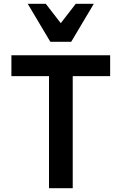

<svg xmlns="http://www.w3.org/2000/svg" viewBox="-20 -991 640 1011"><path d="M238 0H363V-590H560V-700H40V-590H238ZM245 -771H355L474 -971H379L300 -869L221 -971H126Z"/></svg>

Font: CommitMono
Style: 700Regular
Weight: 700
Monospace: yes
Designer: Eigil Nikolajsen
Foundry: Eigil Nikolajsen
Version: Version 1.143